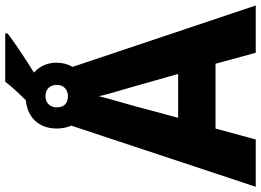

<svg xmlns="http://www.w3.org/2000/svg" viewBox="-153 -847 999 735"><g transform="rotate(-90 346.5 -479.5)"><path d="M458 -701C468 -718 474 -739 474 -763C474 -798 460 -828 436 -849C490 -882 561 -930 586 -950V-959H401C388 -941 364 -914 330 -880C264 -874 222 -830 222 -762C222 -741 226 -722 233 -706L-1 0H180L222 -154H470L512 0H693ZM346 -805C371 -805 389 -789 389 -762C389 -735 371 -719 346 -719C317 -719 303 -735 303 -762C303 -789 322 -805 346 -805ZM263 -297 309 -468C328 -534 340 -577 346 -601C347 -589 359 -548 379 -480L431 -297Z"/></g></svg>

Font: Kathrein 85 Heavy
Style: Regular
Weight: 900
Designer: Lazydogs Typefoundry, based on Open Sans by Ascender Corporation
Foundry: Lazydogs Typefoundry
Version: Version 1.003;PS 001.003;hotconv 1.0.88;makeotf.lib2.5.64775